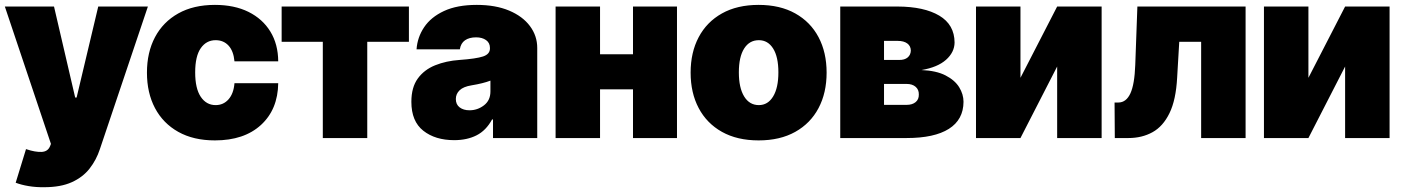

<svg xmlns="http://www.w3.org/2000/svg" viewBox="-26 -573 5826 797"><path d="M157.2 204.1Q123.5 204.6 92.8 199.5Q62 194.3 39.1 185.5L82 45.9L85 46.9Q120.1 58.6 146.2 57.6Q172.4 56.6 181.6 34.2L185.5 24.4L-5.9 -545.9H198.2L286.1 -168H292L381.8 -545.9H587.9L388.7 45.9Q374 90.8 345.9 126.7Q317.9 162.6 272 183.3Q226.1 204.1 157.2 204.1Z M866.2 9.8Q777.3 9.8 714.1 -25.6Q650.9 -61 617.4 -124.3Q584 -187.5 584 -271.5Q584 -355.5 617.4 -418.7Q650.9 -481.9 714.1 -517.3Q777.3 -552.7 866.2 -552.7Q946.8 -552.7 1005.4 -523.7Q1064 -494.6 1096.2 -442.1Q1128.4 -389.6 1128.9 -318.4H947.3Q943.4 -361.3 922.6 -383.8Q901.9 -406.2 869.1 -406.2Q830.6 -406.2 807.4 -373Q784.2 -339.8 784.2 -272.5Q784.2 -205.6 807.4 -171.1Q830.6 -136.7 869.1 -136.7Q901.4 -136.7 922.6 -160.6Q943.8 -184.6 947.3 -227.5H1128.9Q1127.4 -118.7 1057.4 -54.4Q987.3 9.8 866.2 9.8Z M1143.1 -399.4V-545.9H1671.4V-399.4H1498.5V0H1314V-399.4Z M1859.4 8.8Q1780.8 8.8 1731.2 -30.3Q1681.6 -69.3 1681.6 -150.4Q1681.6 -210.4 1708.3 -247.1Q1734.9 -283.7 1780.3 -302Q1825.7 -320.3 1881.8 -324.2Q1950.2 -329.1 1979 -338.6Q2007.8 -348.1 2007.8 -372.1V-374Q2007.8 -395 1991.7 -406.5Q1975.6 -418 1950.2 -418Q1921.9 -418 1904.3 -405.8Q1886.7 -393.6 1882.8 -368.2H1703.1Q1706.5 -418 1734.6 -460Q1762.7 -502 1817.1 -527.3Q1871.6 -552.7 1953.1 -552.7Q2030.8 -552.7 2087.2 -529.1Q2143.6 -505.4 2173.8 -464.8Q2204.1 -424.3 2204.1 -374V0H2020.5V-77.1H2016.6Q1991.7 -31.2 1952.1 -11.2Q1912.6 8.8 1859.4 8.8ZM1922.9 -115.2Q1956.1 -115.2 1982.9 -135.7Q2009.8 -156.2 2009.8 -193.4V-238.3Q1979.5 -226.6 1931.6 -218.8Q1897.5 -213.4 1881.8 -198.2Q1866.2 -183.1 1866.2 -162.1Q1866.2 -139.2 1882.1 -127.2Q1897.9 -115.2 1922.9 -115.2Z M2464.8 -545.9V-347.7H2601.6V-545.9H2784.2V0H2601.6V-202.1H2464.8V0H2280.3V-545.9Z M3123 9.8Q3034.2 9.8 2970.9 -25.6Q2907.7 -61 2874.3 -124.3Q2840.8 -187.5 2840.8 -271.5Q2840.8 -355.5 2874.3 -418.7Q2907.7 -481.9 2970.9 -517.3Q3034.2 -552.7 3123 -552.7Q3211.9 -552.7 3275.1 -517.3Q3338.4 -481.9 3371.8 -418.7Q3405.3 -355.5 3405.3 -271.5Q3405.3 -187.5 3371.8 -124.3Q3338.4 -61 3275.1 -25.6Q3211.9 9.8 3123 9.8ZM3124 -136.7Q3161.6 -136.7 3183.3 -172.6Q3205.1 -208.5 3205.1 -272.5Q3205.1 -336.9 3183.3 -371.6Q3161.6 -406.2 3124 -406.2Q3085 -406.2 3063 -371.6Q3041 -336.9 3041 -272.5Q3041 -208.5 3063 -172.6Q3085 -136.7 3124 -136.7Z M3461.9 0V-545.9H3700.2Q3810.1 -545.4 3873 -508.1Q3936 -470.7 3936.5 -396.5Q3936 -356 3900.9 -324.7Q3865.7 -293.5 3798.8 -282.2Q3860.4 -279.8 3898.9 -260Q3937.5 -240.2 3955.6 -210.9Q3973.6 -181.6 3973.6 -150.4Q3973.1 -76.2 3912.8 -38.1Q3852.5 0 3737.3 0ZM3643.6 -324.2H3706.1Q3729 -323.7 3741.7 -334.5Q3754.4 -345.2 3754.9 -363.3Q3754.4 -382.3 3740 -392.8Q3725.6 -403.3 3700.2 -403.3H3643.6ZM3643.6 -137.7H3737.3Q3761.2 -137.7 3774.9 -149.2Q3788.6 -160.6 3788.1 -180.7Q3788.6 -200.7 3774.9 -212.6Q3761.2 -224.6 3737.3 -224.6H3643.6Z M4210 -250 4362.3 -545.9H4546.9V0H4362.3V-296.9L4210 0H4025.4V-545.9H4210Z M4601.6 0 4600.6 -147.5H4617.2Q4648.9 -147.9 4666.3 -185.3Q4683.6 -222.7 4686.5 -303.7L4695.3 -545.9H5144.5V0H4960V-399.4H4869.1L4860.4 -251Q4855.5 -158.2 4828.6 -103.3Q4801.8 -48.3 4758.1 -24.2Q4714.4 0 4658.2 0Z M5405.3 -250 5557.6 -545.9H5742.2V0H5557.6V-296.9L5405.3 0H5220.7V-545.9H5405.3Z"/></svg>

Font: Inter Tight Black
Style: Regular
Weight: 900
Designer: Rasmus Andersson
Foundry: rsms
Version: Version 3.004; ttfautohint (v1.8.4.7-5d5b)